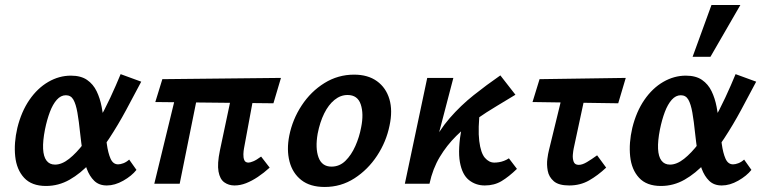

<svg xmlns="http://www.w3.org/2000/svg" viewBox="-20 -731 3040 764"><path d="M163 9Q106 9 76 -23.5Q46 -56 40.5 -109Q35 -162 49 -222Q65 -287 97 -333.5Q129 -380 172 -405Q215 -430 262 -430Q302 -430 326.5 -413Q351 -396 364.5 -368Q378 -340 384.5 -306Q391 -272 395 -237Q400 -195 405 -158.5Q410 -122 420 -99.5Q430 -77 450 -77Q459 -77 471 -81.5Q483 -86 494 -96L523 -55Q504 -31 470.5 -12Q437 7 405 7Q374 7 355 -11.5Q336 -30 325 -60Q314 -90 308.5 -126.5Q303 -163 299 -200Q294 -249 288 -283Q282 -317 272 -334.5Q262 -352 242 -352Q222 -352 206 -334Q190 -316 178.5 -285.5Q167 -255 159 -216Q150 -170 151.5 -139Q153 -108 165 -92Q177 -76 199 -76Q226 -76 255 -99Q284 -122 313 -160Q342 -198 369 -245.5Q396 -293 419 -342.5Q442 -392 460 -436L542 -406Q513 -351 481.5 -292.5Q450 -234 414.5 -180Q379 -126 340 -83.5Q301 -41 257 -16Q213 9 163 9Z M913 7Q890 7 872.5 -5.5Q855 -18 849.5 -48.5Q844 -79 855 -132L914 -411H1001L951 -141Q949 -131 948.5 -117.5Q948 -104 952 -94Q956 -84 969 -84Q975 -84 987.5 -89Q1000 -94 1019 -108L1053 -64Q1030 -43 1006 -27Q982 -11 959 -2Q936 7 913 7ZM594 0 694 -411H778L695 0ZM1068 -320 598 -325 626 -416 1098 -421Z M1272 13Q1214 13 1179 -14.5Q1144 -42 1132 -88.5Q1120 -135 1131 -191Q1144 -256 1180.5 -311.5Q1217 -367 1271 -400.5Q1325 -434 1389 -434Q1444 -434 1480 -408Q1516 -382 1529.5 -336.5Q1543 -291 1530 -231Q1517 -167 1480.5 -111.5Q1444 -56 1390.5 -21.5Q1337 13 1272 13ZM1299 -68Q1331 -68 1354.5 -91Q1378 -114 1394 -150Q1410 -186 1417 -224Q1428 -278 1415.5 -315.5Q1403 -353 1363 -353Q1335 -353 1311 -333.5Q1287 -314 1270 -279.5Q1253 -245 1244 -199Q1234 -141 1247.5 -104.5Q1261 -68 1299 -68Z M1653 0Q1665 -84 1695.5 -147.5Q1726 -211 1769.5 -261Q1813 -311 1864.5 -352Q1916 -393 1971 -431L2031 -354Q1997 -333 1956.5 -309Q1916 -285 1874.5 -256Q1833 -227 1795.5 -190Q1758 -153 1730 -106.5Q1702 -60 1689 0ZM1591 0 1680 -421H1784L1674 0ZM1909 7Q1873 7 1846 -14.5Q1819 -36 1810 -86Q1801 -136 1817 -223L1891 -304Q1881 -218 1887 -170Q1893 -122 1909.5 -103Q1926 -84 1947 -84Q1955 -84 1965 -85.5Q1975 -87 1985.5 -91Q1996 -95 2005 -101L2037 -59Q2005 -28 1976 -10.5Q1947 7 1909 7Z M2245 7Q2203 7 2183.5 -10Q2164 -27 2159.5 -51.5Q2155 -76 2158 -98.5Q2161 -121 2164 -132L2232 -411H2321L2263 -141Q2261 -132 2259.5 -116.5Q2258 -101 2262.5 -88Q2267 -75 2283 -75Q2297 -75 2315.5 -86Q2334 -97 2356 -113L2392 -64Q2359 -33 2324 -13Q2289 7 2245 7ZM2099 -325 2127 -416 2470 -421 2440 -320Z M2610 9Q2553 9 2523 -23.5Q2493 -56 2487.5 -109Q2482 -162 2496 -222Q2512 -287 2544 -333.5Q2576 -380 2619 -405Q2662 -430 2709 -430Q2749 -430 2773.5 -413Q2798 -396 2811.5 -368Q2825 -340 2831.5 -306Q2838 -272 2842 -237Q2847 -195 2852 -158.5Q2857 -122 2867 -99.5Q2877 -77 2897 -77Q2906 -77 2918 -81.5Q2930 -86 2941 -96L2970 -55Q2951 -31 2917.5 -12Q2884 7 2852 7Q2821 7 2802 -11.5Q2783 -30 2772 -60Q2761 -90 2755.5 -126.5Q2750 -163 2746 -200Q2741 -249 2735 -283Q2729 -317 2719 -334.5Q2709 -352 2689 -352Q2669 -352 2653 -334Q2637 -316 2625.5 -285.5Q2614 -255 2606 -216Q2597 -170 2598.5 -139Q2600 -108 2612 -92Q2624 -76 2646 -76Q2673 -76 2702 -99Q2731 -122 2760 -160Q2789 -198 2816 -245.5Q2843 -293 2866 -342.5Q2889 -392 2907 -436L2989 -406Q2960 -351 2928.5 -292.5Q2897 -234 2861.5 -180Q2826 -126 2787 -83.5Q2748 -41 2704 -16Q2660 9 2610 9ZM2736 -505 2811 -711H2926L2807 -505Z"/></svg>

Font: Ysabeau
Style: Bold Italic
Weight: 700
Italic angle: -12°
Designer: Christian Thalmann (Catharsis Fonts)
Version: Version 2.002